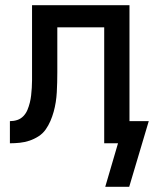

<svg xmlns="http://www.w3.org/2000/svg" viewBox="-20 -550 591 737"><path d="M384 167 433 0H380V-445H200V-272Q200 -253 199.5 -234Q199 -215 198 -196Q197 -177 194 -158Q191 -139 186 -121Q181 -103 173.5 -85.5Q166 -68 155 -52.5Q144 -37 127.5 -26.5Q111 -16 93 -10Q75 -4 56 -2Q37 0 18 0V-85Q33 -85 46.5 -89.5Q60 -94 70 -104.5Q80 -115 85.5 -128.5Q91 -142 94.5 -156Q98 -170 99.5 -184Q101 -198 102 -212.5Q103 -227 103 -241.5Q103 -256 103 -270V-530H477V-85H551L476 167Z"/></svg>

Font: Lode Dark Term
Style: Bold
Weight: 700
Monospace: yes
Designer: Belleve Invis
Foundry: Belleve Invis
Version: Version 29.2.0